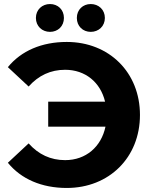

<svg xmlns="http://www.w3.org/2000/svg" viewBox="-20 -920 754 952"><path d="M228 -762C267 -762 297 -790 297 -831C297 -872 267 -900 228 -900C189 -900 158 -872 158 -831C158 -790 189 -762 228 -762ZM430 -762C469 -762 500 -790 500 -831C500 -872 469 -900 430 -900C391 -900 361 -872 361 -831C361 -790 391 -762 430 -762ZM311 -712C187 -712 85 -668 19 -587L122 -491C171 -546 231 -574 303 -574C403 -574 478 -512 501 -416H219V-292H503C482 -192 406 -126 303 -126C231 -126 171 -154 122 -209L19 -113C85 -32 187 12 311 12C521 12 674 -139 674 -350C674 -561 521 -712 311 -712Z"/></svg>

Font: Talent SemiBold
Style: Bold
Weight: 700
Designer: Mike Powis
Version: Version 1.001;hotconv 1.0.109;makeotfexe 2.5.65596